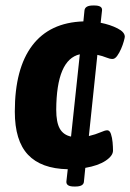

<svg xmlns="http://www.w3.org/2000/svg" viewBox="-20 -609 475 700"><path d="M250 71Q221 71 222 53L227 8Q130 6 82 -45Q34 -96 34 -202Q34 -359 97.5 -443Q161 -527 284 -531L288 -571Q290 -589 319 -589H324Q354 -589 352 -571L347 -526Q382 -519 408.5 -505.5Q435 -492 435 -475Q435 -472 431.5 -459Q428 -446 421.5 -431Q415 -416 407 -405Q399 -394 390 -394Q380 -394 367 -399.5Q354 -405 335 -409L304 -113Q329 -119 346 -126.5Q363 -134 371 -134Q380 -134 384.5 -120.5Q389 -107 390.5 -90Q392 -73 392 -60Q392 -41 365 -23Q338 -5 291 3L286 53Q285 71 255 71ZM185 -209Q185 -163 198 -140Q211 -117 239 -111L271 -411Q186 -392 185 -209Z"/></svg>

Font: Asap Semi Condensed Semi Condensed Regular
Style: Bold Italic
Weight: 700
Width: 4
Italic angle: -6°
Designer: Pablo Cosgaya
Foundry: Omnibus-Type
Version: Version 3.001; ttfautohint (v1.8.4.7-5d5b)